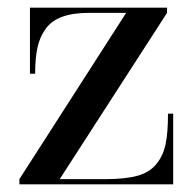

<svg xmlns="http://www.w3.org/2000/svg" viewBox="-20 -480 506 500"><path d="M211.5 -446.5Q169.5 -446.5 141.8 -436.2Q114 -426 98.8 -404.8Q83.5 -383.5 77.5 -355.8Q71.5 -328 71.5 -288H58V-460H415V-446.5L135.5 -13.5H254.5Q306 -13.5 337.8 -22.2Q369.5 -31 387.2 -52.8Q405 -74.5 411.2 -104.5Q417.5 -134.5 417.5 -184H431V0H30.5V-13.5L308.5 -446.5Z"/></svg>

Font: Bodoni* 16pt
Style: Regular
Weight: 400
Version: Version 2.3